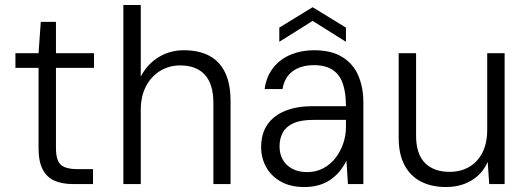

<svg xmlns="http://www.w3.org/2000/svg" viewBox="-20 -740 2123 772"><path d="M273 0Q230 0 199 -13.5Q168 -27 151.5 -59Q135 -91 135 -145V-467H42V-526H135L144 -652H205V-526H358V-467H205V-145Q205 -96 224 -78Q243 -60 292 -60H354V0Z M476 0V-720H546V-432Q572 -482 617.5 -510Q663 -538 719 -538Q780 -538 822 -515.5Q864 -493 885.5 -447.5Q907 -402 907 -334V0H838V-326Q838 -402 803.5 -439.5Q769 -477 705 -477Q660 -477 624 -455Q588 -433 567 -393Q546 -353 546 -298V0Z M1204 12Q1147 12 1108 -10.5Q1069 -33 1049.5 -69.5Q1030 -106 1030 -148Q1030 -203 1055.5 -239.5Q1081 -276 1127.5 -294.5Q1174 -313 1235 -313H1371Q1371 -367 1358.5 -403.5Q1346 -440 1317.5 -459Q1289 -478 1242 -478Q1191 -478 1157.5 -454Q1124 -430 1116 -382H1044Q1051 -433 1079 -468Q1107 -503 1149.5 -520.5Q1192 -538 1242 -538Q1312 -538 1356 -511Q1400 -484 1420.5 -436.5Q1441 -389 1441 -327V0H1379L1373 -94Q1364 -75 1349.5 -56Q1335 -37 1314.5 -21.5Q1294 -6 1266.5 3Q1239 12 1204 12ZM1215 -48Q1251 -48 1280 -63.5Q1309 -79 1329 -105Q1349 -131 1360 -163Q1371 -195 1371 -229V-258H1241Q1190 -258 1160 -244.5Q1130 -231 1117 -207Q1104 -183 1104 -151Q1104 -121 1117 -98Q1130 -75 1155 -61.5Q1180 -48 1215 -48ZM1103 -572V-629L1237 -711L1371 -629V-572L1237 -656Z M1773 12Q1716 12 1673.5 -9.5Q1631 -31 1607 -75Q1583 -119 1583 -187V-526H1653V-195Q1653 -121 1688.5 -85Q1724 -49 1788 -49Q1831 -49 1865 -68Q1899 -87 1919 -125Q1939 -163 1939 -219V-526H2009V0H1947L1941 -89Q1919 -40 1875 -14Q1831 12 1773 12Z"/></svg>

Font: DM Sans 9pt Light
Style: Regular
Weight: 300
Version: Version 4.004;gftools[0.9.30]